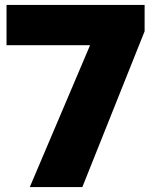

<svg xmlns="http://www.w3.org/2000/svg" viewBox="-20 -760 636 780"><path d="M101 0 346 -576.5H6.5V-740H567.5V-633L314.5 0Z"/></svg>

Font: Encode Sans Expanded Expanded ExtraBold
Style: Regular
Weight: 800
Width: 7
Designer: Multiple Designers
Foundry: Impallari Type
Version: Version 3.000; ttfautohint (v1.8.3) -l 8 -r 50 -G 200 -x 14 